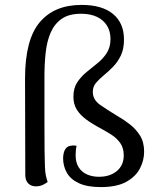

<svg xmlns="http://www.w3.org/2000/svg" viewBox="-20 -750 642 782"><path d="M126 9Q107 9 95 -3Q83 -15 83 -38L82 -430Q82 -588 141.5 -659Q201 -730 312 -730Q396 -730 440.5 -693Q485 -656 485 -589Q485 -550 472 -523.5Q459 -497 440.5 -478Q422 -459 403 -443.5Q384 -428 371 -412.5Q358 -397 358 -376Q358 -344 387 -323.5Q416 -303 456 -279Q484 -263 509 -243.5Q534 -224 550.5 -197.5Q567 -171 567 -132Q567 -97 550 -64Q533 -31 494.5 -9.5Q456 12 390 12Q336 12 302 -3.5Q268 -19 252.5 -46Q237 -73 237 -106Q237 -115 239.5 -126.5Q242 -138 249.5 -147Q257 -156 273 -157Q279 -158 283.5 -157.5Q288 -157 292 -156Q290 -149 289 -138.5Q288 -128 288 -118Q288 -88 300.5 -68.5Q313 -49 334.5 -39.5Q356 -30 383 -30Q428 -30 456 -53.5Q484 -77 484 -117Q484 -147 470 -167Q456 -187 435 -200.5Q414 -214 392 -226Q356 -245 331 -263.5Q306 -282 292.5 -304Q279 -326 279 -356Q279 -391 294.5 -414.5Q310 -438 332.5 -456.5Q355 -475 377.5 -493Q400 -511 415 -534.5Q430 -558 430 -591Q430 -623 415.5 -646Q401 -669 374.5 -681.5Q348 -694 310 -694Q261 -694 231.5 -673.5Q202 -653 186.5 -617.5Q171 -582 166 -535.5Q161 -489 161 -438Q161 -326 161 -253.5Q161 -181 161.5 -137.5Q162 -94 163 -70.5Q164 -47 167 -34Q170 -21 174 -9Q170 -5 156.5 2Q143 9 126 9Z"/></svg>

Font: Arima Thin
Style: Regular
Weight: 400
Version: Version 1.100